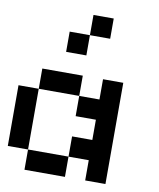

<svg xmlns="http://www.w3.org/2000/svg" viewBox="-95 -963 858 1038"><g transform="rotate(10 333.5 -444.5)"><path d="M111.1 -111.1H0V-444.4H111.1ZM444.4 -333.3H333.3V-444.4H444.4V-555.6H555.6V0H444.4V-111.1H333.3V-222.2H444.4ZM333.3 0H111.1V-111.1H333.3ZM333.3 -444.4H111.1V-555.6H333.3ZM444.4 -777.8H333.3V-888.9H444.4ZM333.3 -666.7H222.2V-777.8H333.3Z"/></g></svg>

Font: Pixeloid Sans
Style: Regular
Weight: 400
Designer: GGBotNet
Foundry: GGBotNet
Version: 0.5